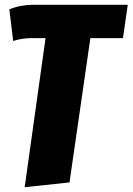

<svg xmlns="http://www.w3.org/2000/svg" viewBox="-20 -554 553 801"><path d="M493 -395H357L270 207L83 227L170 -395H113Q71 -395 35 -383L19 -515Q65 -534 119 -534H513Z"/></svg>

Font: Fira Sans Condensed Black
Style: Italic
Weight: 900
Width: 3
Italic angle: -8°
Designer: Carrois Corporate & Edenspiekermann AG
Foundry: Carrois Corporate GbR & Edenspiekermann AG
Version: Version 4.203